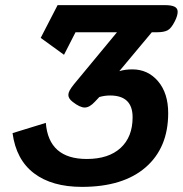

<svg xmlns="http://www.w3.org/2000/svg" viewBox="-20 -720 714 750"><path d="M29 -200 159 -240Q170 -99 319 -99Q404 -99 451 -142Q498 -185 498 -262Q498 -347 410 -347Q389 -347 368 -341L351 -323Q330 -300 311 -300Q292 -300 264 -322Q247 -335 247 -349Q247 -357 252 -366.5Q257 -376 269 -391L437 -594H275L230 -506L139 -572L205 -700H624Q649 -700 661.5 -694Q674 -688 674 -674Q674 -659 663 -637Q649 -609 634.5 -601.5Q620 -594 593 -594H573L446 -442Q468 -449 497 -449Q558 -449 597.5 -402.5Q637 -356 637 -278Q637 -143 549 -66.5Q461 10 300 10Q183 10 113 -43Q43 -96 29 -200Z"/></svg>

Font: Niramit
Style: Bold Italic
Weight: 700
Italic angle: -10°
Designer: Katatrad Aksorn Co.,Ltd.
Foundry: Cadson Demak Co.,Ltd.
Version: Version 1.001; ttfautohint (v1.6)